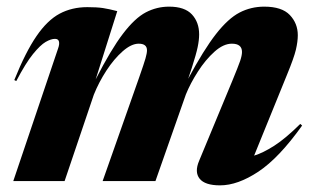

<svg xmlns="http://www.w3.org/2000/svg" viewBox="-20 -545 945 578"><path d="M889.5 -167Q820 -69.5 757.8 -28.2Q695.5 13 642.5 13Q597 13 581 -7Q565 -27 579.5 -61L679.5 -302Q697 -344.5 702.8 -361.2Q708.5 -378 708.5 -388.5Q708.5 -413.5 678 -413.5Q652.5 -413.5 625.5 -389.2Q598.5 -365 575.8 -329.5Q553 -294 539.5 -260.5L448 0H289L399.5 -313.5Q413.5 -353.5 418 -369.2Q422.5 -385 422.5 -393.5Q422.5 -413.5 397.5 -413.5Q375.5 -413.5 349.5 -390.8Q323.5 -368 300.5 -332.8Q277.5 -297.5 262.5 -260L174.5 0H20L155 -399.5Q159.5 -412 157.5 -420Q155.5 -428 145.5 -428Q133.5 -428 117.5 -418.8Q101.5 -409.5 79.5 -382.5Q57.5 -355.5 29 -301L23 -304Q57 -388.5 89.8 -436.2Q122.5 -484 159.5 -503.8Q196.5 -523.5 243 -523.5Q271.5 -523.5 289.8 -520.8Q308 -518 333 -511.5L268 -306Q314 -396 350 -443.2Q386 -490.5 419 -507.8Q452 -525 489 -525Q536 -525 557.8 -501.5Q579.5 -478 579.5 -441.5Q579.5 -424.5 575 -403Q570.5 -381.5 557.5 -341L546.5 -308Q593.5 -395.5 630.2 -442.5Q667 -489.5 701.2 -507.2Q735.5 -525 775.5 -525Q828.5 -525 852.5 -499.8Q876.5 -474.5 876.5 -439Q876.5 -420 870.8 -395.5Q865 -371 844 -320L745 -76.5Q771.5 -84.5 805.5 -106.2Q839.5 -128 884 -172Z"/></svg>

Font: Newsreader Display
Style: Bold Italic
Weight: 700
Italic angle: -17°
Designer: Hugues Gentile
Foundry: Production Type
Version: Version 1.001